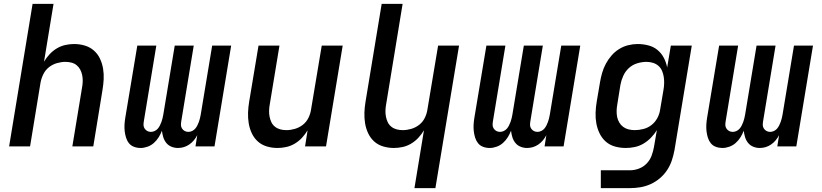

<svg xmlns="http://www.w3.org/2000/svg" viewBox="-20 -755 4240 990"><path d="M27 0 148 -735H256L207 -437Q219 -457 235.5 -475Q252 -493 273 -505.5Q294 -518 317 -523Q340 -528 362 -528Q391 -528 417.5 -520Q444 -512 464 -494.5Q484 -477 495.5 -452.5Q507 -428 511.5 -401Q516 -374 514.5 -345.5Q513 -317 508 -288L461 0H353L403 -303Q406 -319 406.5 -335Q407 -351 404 -366.5Q401 -382 394 -395.5Q387 -409 375.5 -418.5Q364 -428 349 -432Q334 -436 317 -436Q296 -436 273.5 -429.5Q251 -423 232.5 -408.5Q214 -394 203.5 -372.5Q193 -351 189 -329L135 0Z M705 8Q687 8 671 2Q655 -4 645 -16.5Q635 -29 630 -45Q625 -61 623 -78Q621 -95 622 -112.5Q623 -130 626 -148L688 -520H786L722 -132Q720 -121 720 -111Q720 -101 725.5 -92.5Q731 -84 739.5 -79.5Q748 -75 758 -75Q768 -75 777.5 -79.5Q787 -84 793.5 -91.5Q800 -99 804.5 -108Q809 -117 812.5 -126.5Q816 -136 818 -145Q820 -154 822 -164L881 -520H979L915 -132Q913 -121 913 -111Q913 -101 918.5 -92.5Q924 -84 932.5 -79.5Q941 -75 951 -75Q961 -75 970.5 -79.5Q980 -84 986.5 -91.5Q993 -99 997.5 -108Q1002 -117 1005.5 -126.5Q1009 -136 1011 -145Q1013 -154 1015 -164L1074 -520H1172L1086 0H988L997 -58Q990 -44 979.5 -31.5Q969 -19 956 -10Q943 -1 928 3.5Q913 8 898 8Q880 8 864 1.5Q848 -5 837.5 -18Q827 -31 822 -47Q817 -63 815 -81Q808 -63 798 -47Q788 -31 773.5 -18Q759 -5 740.5 1.5Q722 8 705 8Z M1411 8Q1382 8 1355.5 0Q1329 -8 1309.5 -25.5Q1290 -43 1278.5 -67.5Q1267 -92 1262.5 -119Q1258 -146 1259 -174.5Q1260 -203 1265 -232L1313 -520H1421L1371 -217Q1368 -201 1367.5 -185Q1367 -169 1370 -153.5Q1373 -138 1379.5 -124.5Q1386 -111 1398 -101.5Q1410 -92 1425 -88Q1440 -84 1457 -84Q1478 -84 1500.5 -90.5Q1523 -97 1541.5 -111.5Q1560 -126 1570.5 -147.5Q1581 -169 1584 -191L1639 -520H1747L1661 0H1553L1566 -83Q1554 -63 1537.5 -45Q1521 -27 1500 -14.5Q1479 -2 1456 3Q1433 8 1411 8Z M2117 215 2166 -83Q2154 -63 2137.5 -45Q2121 -27 2100 -14.5Q2079 -2 2056 3Q2033 8 2011 8Q1982 8 1955.5 0Q1929 -8 1909.5 -25.5Q1890 -43 1878.5 -67.5Q1867 -92 1862.5 -119Q1858 -146 1859 -174.5Q1860 -203 1865 -232L1948 -735H2056L1971 -217Q1968 -201 1967.5 -185Q1967 -169 1970 -153.5Q1973 -138 1979.5 -124.5Q1986 -111 1998 -101.5Q2010 -92 2025 -88Q2040 -84 2057 -84Q2078 -84 2100.5 -90.5Q2123 -97 2141.5 -111.5Q2160 -126 2170.5 -147.5Q2181 -169 2184 -191L2239 -520H2347L2225 215Z M2505 8Q2487 8 2471 2Q2455 -4 2445 -16.5Q2435 -29 2430 -45Q2425 -61 2423 -78Q2421 -95 2422 -112.5Q2423 -130 2426 -148L2488 -520H2586L2522 -132Q2520 -121 2520 -111Q2520 -101 2525.5 -92.5Q2531 -84 2539.5 -79.5Q2548 -75 2558 -75Q2568 -75 2577.5 -79.5Q2587 -84 2593.5 -91.5Q2600 -99 2604.5 -108Q2609 -117 2612.5 -126.5Q2616 -136 2618 -145Q2620 -154 2622 -164L2681 -520H2779L2715 -132Q2713 -121 2713 -111Q2713 -101 2718.5 -92.5Q2724 -84 2732.5 -79.5Q2741 -75 2751 -75Q2761 -75 2770.5 -79.5Q2780 -84 2786.5 -91.5Q2793 -99 2797.5 -108Q2802 -117 2805.5 -126.5Q2809 -136 2811 -145Q2813 -154 2815 -164L2874 -520H2972L2886 0H2788L2797 -58Q2790 -44 2779.5 -31.5Q2769 -19 2756 -10Q2743 -1 2728 3.5Q2713 8 2698 8Q2680 8 2664 1.5Q2648 -5 2637.5 -18Q2627 -31 2622 -47Q2617 -63 2615 -81Q2608 -63 2598 -47Q2588 -31 2573.5 -18Q2559 -5 2540.5 1.5Q2522 8 2505 8Z M3228 215H3078V123H3228Q3251 123 3274 114.5Q3297 106 3314 88.5Q3331 71 3339.5 48.5Q3348 26 3352 3L3367 -84Q3354 -63 3336.5 -45Q3319 -27 3298 -14.5Q3277 -2 3253.5 3Q3230 8 3207 8Q3178 8 3151 0.5Q3124 -7 3104 -24.5Q3084 -42 3072 -66.5Q3060 -91 3055 -118Q3050 -145 3051 -174Q3052 -203 3057 -232L3074 -332Q3078 -356 3085 -380Q3092 -404 3104 -426.5Q3116 -449 3133.5 -469Q3151 -489 3173 -502.5Q3195 -516 3219.5 -522Q3244 -528 3268 -528Q3296 -528 3323 -521Q3350 -514 3370 -497.5Q3390 -481 3402.5 -457.5Q3415 -434 3420 -407L3439 -520H3547L3458 18Q3453 45 3444.5 71Q3436 97 3420.5 121Q3405 145 3382.5 164Q3360 183 3334.5 194.5Q3309 206 3282 210.5Q3255 215 3228 215ZM3253 -84Q3275 -84 3298 -90Q3321 -96 3339.5 -110.5Q3358 -125 3369.5 -146.5Q3381 -168 3384 -191L3401 -291Q3404 -308 3404.5 -325Q3405 -342 3402.5 -358.5Q3400 -375 3393.5 -390Q3387 -405 3375 -415.5Q3363 -426 3347 -431Q3331 -436 3313 -436Q3290 -436 3265.5 -428.5Q3241 -421 3222.5 -404Q3204 -387 3193.5 -363.5Q3183 -340 3179 -317L3163 -217Q3160 -201 3159.5 -184.5Q3159 -168 3162 -152.5Q3165 -137 3173 -123.5Q3181 -110 3193 -101Q3205 -92 3220.5 -88Q3236 -84 3253 -84Z M3705 8Q3687 8 3671 2Q3655 -4 3645 -16.5Q3635 -29 3630 -45Q3625 -61 3623 -78Q3621 -95 3622 -112.5Q3623 -130 3626 -148L3688 -520H3786L3722 -132Q3720 -121 3720 -111Q3720 -101 3725.5 -92.5Q3731 -84 3739.5 -79.5Q3748 -75 3758 -75Q3768 -75 3777.5 -79.5Q3787 -84 3793.5 -91.5Q3800 -99 3804.5 -108Q3809 -117 3812.5 -126.5Q3816 -136 3818 -145Q3820 -154 3822 -164L3881 -520H3979L3915 -132Q3913 -121 3913 -111Q3913 -101 3918.5 -92.5Q3924 -84 3932.5 -79.5Q3941 -75 3951 -75Q3961 -75 3970.5 -79.5Q3980 -84 3986.5 -91.5Q3993 -99 3997.5 -108Q4002 -117 4005.5 -126.5Q4009 -136 4011 -145Q4013 -154 4015 -164L4074 -520H4172L4086 0H3988L3997 -58Q3990 -44 3979.5 -31.5Q3969 -19 3956 -10Q3943 -1 3928 3.5Q3913 8 3898 8Q3880 8 3864 1.5Q3848 -5 3837.5 -18Q3827 -31 3822 -47Q3817 -63 3815 -81Q3808 -63 3798 -47Q3788 -31 3773.5 -18Q3759 -5 3740.5 1.5Q3722 8 3705 8Z"/></svg>

Font: Iosevka Semibold Extended
Style: Italic
Weight: 600
Width: 7
Italic angle: -9°
Monospace: yes
Designer: Belleve Invis
Foundry: Belleve Invis
Version: Version 32.5.0; ttfautohint (v1.8.4)